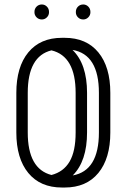

<svg xmlns="http://www.w3.org/2000/svg" viewBox="-20 -833 566 858"><path d="M53 -418Q53 -534 106.5 -599Q160 -664 257 -664H269Q366 -664 419.5 -599Q473 -534 473 -418V-241Q473 -125 419.5 -60Q366 5 269 5H257Q160 5 106.5 -60Q53 -125 53 -241ZM369 -241Q369 -113 305 -49Q422 -70 422 -241V-418Q422 -590 304 -610Q369 -547 369 -418ZM104 -418V-241Q104 -78 210 -51Q264 -65 291 -111Q318 -157 318 -241V-418Q318 -582 210 -608Q104 -582 104 -418ZM319 -780Q319 -794 328.5 -803.5Q338 -813 352 -813Q365 -813 374.5 -803.5Q384 -794 384 -780V-778Q384 -765 374.5 -755.5Q365 -746 352 -746Q338 -746 328.5 -755.5Q319 -765 319 -778ZM134 -780Q134 -794 143.5 -803.5Q153 -813 167 -813Q180 -813 189.5 -803.5Q199 -794 199 -780V-778Q199 -765 189.5 -755.5Q180 -746 167 -746Q153 -746 143.5 -755.5Q134 -765 134 -778Z"/></svg>

Font: Libertine Sup
Style: Regular
Weight: 400
Designer: Bastien Sozeau
Foundry: NBR — Bastien Sozeau
Version: Version 2.003; ttfautohint (v1.8.4.7-5d5b);gftools[0.9.33]